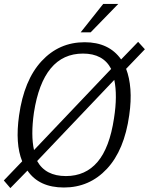

<svg xmlns="http://www.w3.org/2000/svg" viewBox="-20 -949 762 982"><path d="M33 13 -0.5 -26 93.5 -124Q57 -213 77.5 -358.5Q103 -539.5 192.5 -636.2Q282 -733 413 -733Q537.5 -733 599.5 -645L686.5 -735L721 -697L625 -597Q642.5 -552 647 -492.5Q651.5 -433 641 -360Q616 -181 526.8 -85.5Q437.5 10 307 10Q179.5 10 120.5 -76.5ZM154 -181.5 548.5 -596.5Q508 -675 404.5 -675Q200.5 -675 153.5 -373Q137 -256.5 154 -181.5ZM317 -48.5Q417.5 -48.5 479 -121Q540.5 -193.5 563 -343.5Q581.5 -460.5 564.5 -540.5L170 -125.5Q212.5 -48.5 317 -48.5ZM508 -929H585L443.5 -783.5H392.5Z"/></svg>

Font: Public Sans ExtraLight
Style: Italic
Weight: 200
Italic angle: -8°
Designer: The Public Sans project authors (U.S. Web Design System). Libre Franklin designed by Pablo Impallari and Rodrigo Fuenzal
Version: Version 1.007; ttfautohint (v1.8.1) -l 8 -r 50 -G 200 -x 14 